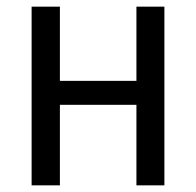

<svg xmlns="http://www.w3.org/2000/svg" viewBox="-20 -557 589 577"><path d="M75 -537V0H160V-242H390V0H474V-537H390V-314H160V-537Z"/></svg>

Font: Noto Sans UI SemiCondensed
Style: Regular
Weight: 400
Width: 4
Designer: Monotype Design Team
Foundry: Monotype Imaging Inc.
Version: 1.001